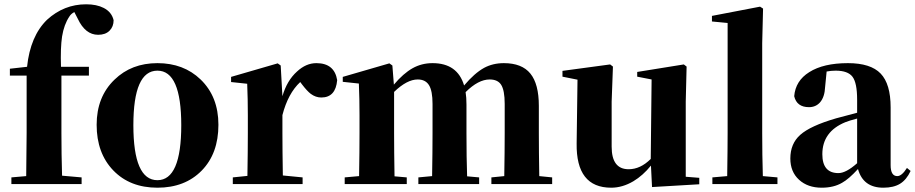

<svg xmlns="http://www.w3.org/2000/svg" viewBox="-20 -857 4260 894"><path d="M33 0V-31L102 -37Q104 -171 104 -238V-505H26V-537L106 -546Q121 -689 199 -765Q278 -837 381 -837Q430 -837 463 -820Q500 -801 509 -763Q509 -733 490 -714Q471 -695 437 -695Q377 -695 342 -770L326 -801Q310 -792 303 -780Q278 -743 269 -687Q261 -634 264 -546H394V-505H266V-238Q266 -140 269 -39L360 -31V0Z M430 -276Q430 -406 513 -486Q592 -563 713 -563Q835 -563 914 -487Q997 -407 997 -276Q997 -142 919 -62.5Q841 17 713 17Q585 17 507.5 -63.5Q430 -144 430 -276ZM713 -18Q824 -18 824 -274Q824 -528 713 -528Q601 -528 601 -274Q601 -18 713 -18Z M1064 0V-31L1132 -38Q1134 -154 1134 -238V-321Q1134 -395 1131 -467L1056 -475V-499L1273 -562L1287 -552L1295 -409Q1316 -482 1363 -524Q1405 -563 1453 -563Q1537 -563 1550 -484Q1543 -403 1476 -403Q1450 -403 1427 -420Q1410 -433 1387 -463L1378 -475Q1321 -422 1295 -321V-238Q1295 -158 1297 -40L1389 -31V0Z M1585 0V-31L1652 -37Q1654 -155 1654 -238V-321Q1654 -395 1651 -468L1576 -476V-499L1793 -562L1807 -552L1814 -463Q1858 -515 1900.5 -539Q1943 -563 1994 -563Q2110 -563 2141 -459Q2189 -516 2234 -541Q2275 -563 2326 -563Q2410 -563 2449.5 -514.5Q2489 -466 2489 -364V-238Q2489 -151 2491 -37L2551 -31V0H2268V-31L2328 -37Q2330 -153 2330 -238V-373Q2330 -437 2313 -463Q2297 -487 2260 -487Q2207 -487 2148 -428Q2152 -404 2152 -370V-238Q2152 -123 2155 -36L2211 -31V0H1928V-31L1992 -37Q1994 -153 1994 -238V-373Q1994 -434 1977.5 -460.5Q1961 -487 1925 -487Q1875 -487 1815 -429V-238Q1815 -154 1817 -36L1874 -31V0Z M2826 17Q2662 17 2665 -189L2669 -486L2599 -500V-527L2821 -557L2834 -547L2828 -384V-174Q2828 -69 2907 -69Q2962 -69 3010 -117L3014 -487L2947 -500V-522L3164 -557L3177 -547L3173 -384V-34L3236 -29V1L3016 14L3011 -86Q2974 -40 2929 -13Q2878 17 2826 17Z M3297 0V-31L3366 -37Q3368 -167 3368 -238V-750L3295 -757V-783L3519 -826L3533 -817L3529 -656V-238Q3529 -135 3532 -37L3600 -31V0Z M3806 17Q3741 17 3700.5 -20Q3660 -57 3660 -119Q3660 -188 3706 -229Q3753 -271 3873 -306Q3901 -314 3971 -332V-393Q3971 -471 3949.5 -499.5Q3928 -528 3871 -528Q3849 -528 3829 -524L3822 -453Q3820 -405 3798 -380Q3778 -358 3747 -358Q3690 -358 3678 -409Q3684 -481 3748 -521Q3814 -563 3928 -563Q4034 -563 4080.5 -514.5Q4127 -466 4127 -357V-88Q4127 -37 4158 -37Q4179 -37 4203 -75L4220 -61Q4201 -20 4171 -1.5Q4141 17 4093 17Q3999 17 3975 -70Q3932 -23 3901 -6Q3862 17 3806 17ZM3884 -51Q3919 -51 3971 -97V-305Q3933 -295 3916 -288Q3809 -244 3809 -139Q3809 -51 3884 -51ZM3757 -504 3773 -510Z"/></svg>

Font: GenRyuMin TW H
Style: Regular
Weight: 900
Version: Version 1.501;PS 1;hotconv 16.6.51;makeotf.lib2.5.65220